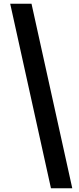

<svg xmlns="http://www.w3.org/2000/svg" viewBox="-20 -833 425 1036"><path d="M255 183H370L150 -813H35Z"/></svg>

Font: Noto Sans KR Black
Style: Regular
Weight: 900
Designer: Ryoko NISHIZUKA 西塚涼子 (kana, bopomofo & ideographs); Paul D. Hunt (Latin, Greek & Cyrillic); Sandoll Communications 산돌커뮤니
Foundry: Adobe
Version: Version 2.004;hotconv 1.0.118;makeotfexe 2.5.65603